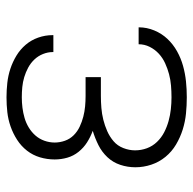

<svg xmlns="http://www.w3.org/2000/svg" viewBox="-22 -560 594 590"><g transform="rotate(-90 275.0 -265.0)"><path d="M271 12Q246 12 221 9.5Q196 7 172 -0.5Q148 -8 126 -21Q104 -34 88 -53.5Q72 -73 64 -97Q56 -121 56 -146Q56 -170 63.5 -192.5Q71 -215 87 -232Q103 -249 124 -259.5Q145 -270 168 -277Q149 -284 132.5 -294.5Q116 -305 103.5 -320.5Q91 -336 85.5 -355Q80 -374 80 -394Q80 -417 86.5 -439Q93 -461 107 -479Q121 -497 140.5 -509.5Q160 -522 181.5 -529.5Q203 -537 225.5 -539.5Q248 -542 271 -542Q293 -542 315.5 -539.5Q338 -537 359 -530Q380 -523 399 -511.5Q418 -500 432.5 -483Q447 -466 454.5 -444.5Q462 -423 462 -401V-398H410V-400Q410 -415 404 -430Q398 -445 387 -456.5Q376 -468 362 -475.5Q348 -483 333 -487.5Q318 -492 302.5 -493.5Q287 -495 271 -495Q255 -495 239 -493Q223 -491 207.5 -486.5Q192 -482 178 -473.5Q164 -465 153.5 -453Q143 -441 137.5 -425.5Q132 -410 132 -394Q132 -378 137.5 -362.5Q143 -347 154.5 -335.5Q166 -324 181 -317Q196 -310 211.5 -306Q227 -302 243 -300.5Q259 -299 275 -299H333V-252H275Q257 -252 238.5 -250.5Q220 -249 202 -244.5Q184 -240 167 -232.5Q150 -225 136 -213Q122 -201 115 -183Q108 -165 108 -147Q108 -128 114.5 -110.5Q121 -93 134 -79.5Q147 -66 163.5 -57.5Q180 -49 198 -44Q216 -39 234.5 -37Q253 -35 271 -35Q289 -35 307 -36.5Q325 -38 342 -42.5Q359 -47 375.5 -54.5Q392 -62 405 -74Q418 -86 426 -102Q434 -118 434 -136H486V-135Q486 -111 476.5 -88Q467 -65 450.5 -47.5Q434 -30 412.5 -18Q391 -6 367.5 0.5Q344 7 320 9.5Q296 12 271 12Z"/></g></svg>

Font: Lode Dark Term
Style: Regular
Weight: 400
Monospace: yes
Designer: Belleve Invis
Foundry: Belleve Invis
Version: Version 29.2.0